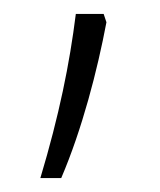

<svg xmlns="http://www.w3.org/2000/svg" viewBox="-20 -127 230 276"><path d="M133 -95 129 -107H89C80 -35 65 39 38 129H68C98 59 120 -26 133 -95Z"/></svg>

Font: Noto Sans Thai Looped Condensed ExtraLight
Style: Regular
Weight: 200
Width: 3
Designer: Sasikarn Vongin, Ben Mitchell
Foundry: The Fontpad Ltd
Version: Version 1.001